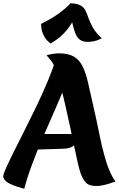

<svg xmlns="http://www.w3.org/2000/svg" viewBox="-39 -1135 735 1188"><path d="M399 -711Q386 -659 358 -590Q330 -521 295.5 -443Q261 -365 225.5 -282.5Q190 -200 160 -119.5Q130 -39 111 33Q59 19 30.5 6Q2 -7 -8.5 -20Q-19 -33 -19 -44Q-19 -57 -0.5 -98Q18 -139 48.5 -200Q79 -261 116 -334.5Q153 -408 190.5 -486Q228 -564 259 -639Q290 -714 309 -777ZM459 -65Q452 -85 442 -128Q432 -171 420 -229.5Q408 -288 394 -353.5Q380 -419 365 -484.5Q350 -550 334.5 -608Q319 -666 304 -708Q291 -743 275 -762Q259 -781 249 -793Q270 -799 290.5 -802Q311 -805 326 -805Q384 -805 418.5 -784.5Q453 -764 472.5 -723.5Q492 -683 505.5 -625Q519 -567 535 -494Q558 -394 576.5 -302Q595 -210 618 -135Q641 -60 675 -12Q644 0 612.5 8Q581 16 559 16Q512 16 492.5 -5Q473 -26 459 -65ZM187 -306H456Q453 -278 440.5 -258Q428 -238 407 -227Q386 -216 358 -215L142 -208ZM274 -866Q265 -872 251.5 -886Q238 -900 227 -925Q216 -950 215 -987Q279 -1019 322.5 -1050Q366 -1081 398 -1115Q439 -1113 460 -1101Q481 -1089 490.5 -1068.5Q500 -1048 509.5 -1021Q519 -994 536.5 -963Q554 -932 591 -898Q563 -884 543.5 -880Q524 -876 503 -876Q470 -876 451 -892.5Q432 -909 419.5 -951Q407 -993 392 -1069L433 -1038Q415 -1007 395 -977Q375 -947 347 -919.5Q319 -892 274 -866Z"/></svg>

Font: Merienda ExtraBold
Style: Regular
Weight: 800
Designer: Eduardo Rodriguez Tunni
Foundry: Eduardo Rodriguez Tunni
Version: Version 2.001